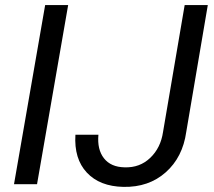

<svg xmlns="http://www.w3.org/2000/svg" viewBox="-20 -731 849 762"><path d="M35.6 0ZM127 0H35.6L159.2 -710.9H250.5ZM712.9 -710.9H804.7L719.2 -207.5Q705.1 -106.9 637.7 -47.1Q570.3 12.7 469.7 10.7Q376 8.8 324.7 -45.9Q273.4 -100.6 279.3 -196.3H370.6Q365.2 -137.7 392.6 -102.8Q419.9 -67.9 474.6 -66.9Q534.7 -64.9 576.2 -104.5Q617.7 -144 627 -207Z"/></svg>

Font: Roboto
Style: Italic
Weight: 400
Italic angle: -12°
Designer: Google
Version: Version 2.134; 2016; ttfautohint (v1.6)